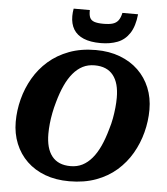

<svg xmlns="http://www.w3.org/2000/svg" viewBox="-62 -1003 935 1075"><g transform="rotate(5 405.5 -465.5)"><path d="M367 17Q291 17 231 -5.5Q171 -28 128.5 -69Q86 -110 63 -166.5Q40 -223 40 -289Q40 -353 56.5 -416.5Q73 -480 105.5 -536Q138 -592 187 -635Q236 -678 302.5 -703Q369 -728 453 -728Q528 -728 588.5 -705Q649 -682 691.5 -641Q734 -600 757 -544Q780 -488 780 -421Q780 -357 763.5 -293.5Q747 -230 714.5 -174Q682 -118 633 -75Q584 -32 517.5 -7.5Q451 17 367 17ZM453 -642Q416 -642 386.5 -627Q357 -612 332.5 -583Q308 -554 289 -512.5Q270 -471 255 -417Q246 -386 240 -355Q234 -324 231 -294.5Q228 -265 228 -238Q228 -197 236.5 -165.5Q245 -134 262.5 -112Q280 -90 306 -79Q332 -68 367 -68Q404 -68 433.5 -83Q463 -98 487.5 -127Q512 -156 531 -197.5Q550 -239 565 -293Q575 -325 580.5 -355.5Q586 -386 589 -415.5Q592 -445 592 -472Q592 -513 583.5 -544.5Q575 -576 557.5 -598Q540 -620 514 -631Q488 -642 453 -642ZM475 -769Q528 -769 569.5 -785Q611 -801 637 -840.5Q663 -880 670 -948H582Q576 -920 564.5 -905Q553 -890 533.5 -884Q514 -878 481 -878Q448 -878 429.5 -884.5Q411 -891 404.5 -906.5Q398 -922 399 -948H308Q306 -937 305 -926.5Q304 -916 304 -906Q304 -862 322.5 -831.5Q341 -801 379 -785Q417 -769 475 -769Z"/></g></svg>

Font: Roboto Serif 20pt
Style: Bold Italic
Weight: 700
Italic angle: -10°
Version: Version 1.007